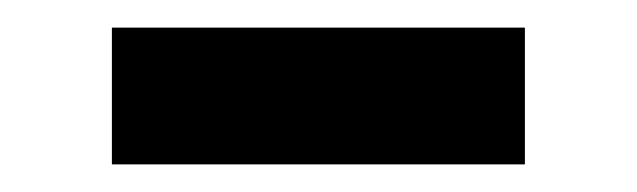

<svg xmlns="http://www.w3.org/2000/svg" viewBox="-20 -343 461 139"><path d="M61 -224V-323H360V-224Z"/></svg>

Font: Raleway-v4020 SemiBold
Style: Regular
Weight: 600
Designer: Matt McInerney, Pablo Impallari, Rodrigo Fuenzalida
Foundry: Matt McInerney, Pablo Impallari, Rodrigo Fuenzalida
Version: Version 4.020;PS 004.020;hotconv 1.0.88;makeotf.lib2.5.64775